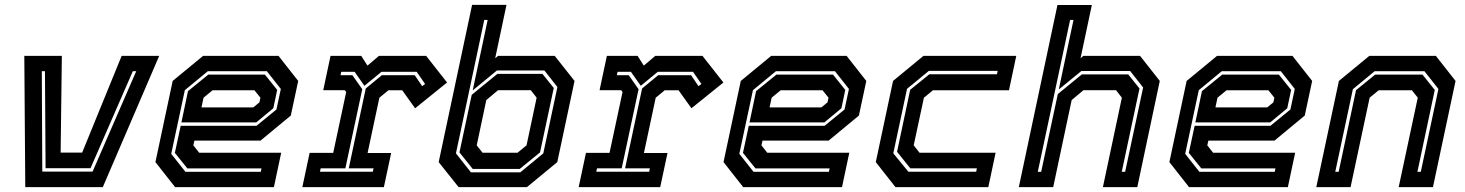

<svg xmlns="http://www.w3.org/2000/svg" viewBox="-20 -770 6028 790"><path d="M84 0 80 -540H234.5L229.5 -142H318L480.5 -540H635L403 0ZM154 -64H361L540.5 -477H526.5L352.5 -78H167.5L165 -477H152Z M1126 -540 1207 -437 1176.5 -294.5 1052 -191.5H780L775.5 -172L799.5 -141.5H1137L1107 0H700.5L619.5 -103L690.5 -437L815.5 -540ZM1070 -463 1120.5 -400 1104.5 -324.5 1034.5 -266.5H726.5L753.5 -395L837 -463ZM1078 -477H835L740.5 -399L684.5 -137L743 -63H1053L1056 -77H751L699.5 -141L723.5 -252.5H1035.5L1117.5 -319.5L1135.5 -404ZM1027 -398.5H854.5L817.5 -368L809 -328H1022L1047.5 -349L1051.5 -368Z M1224 0 1254 -141H1351L1404.5 -391.5L1398.5 -399H1310L1340 -540H1466.5L1492 -500L1539 -540H1733.5L1819.5 -430.5L1688 -324.5L1635 -398.5H1578L1541 -368L1492.5 -140.5H1589.5L1559.5 0ZM1296.5 -63.5H1514L1517 -77.5H1415L1485 -406L1551 -460.5H1686.5L1717 -415.5L1729 -424.5L1694.5 -474.5H1549.5L1479.5 -417L1439 -474.5H1384L1381 -460.5H1430L1470.5 -403L1401 -77.5H1299.5Z M1867 0 1785 -103 1922.5 -750H2064L2017.5 -530.5L2029.5 -540H2262.5L2344 -437L2273 -103L2148 0ZM1925 -75 1870.5 -143 1921 -380 2026.5 -466H2212L2258.5 -408L2202 -143L2118.5 -75ZM1965.5 -141.5H2109.5L2146.5 -172L2188 -368L2164 -399H2029.5L1981 -358.5L1941.5 -172ZM1917.5 -61H2121L2215.5 -139L2273.5 -412L2220 -480H2024.5L1925 -398L1986.5 -688H1972.5L1856 -139Z M2361 0 2391 -141H2488L2541.5 -391.5L2535.5 -399H2447L2477 -540H2603.5L2629 -500L2676 -540H2870.5L2956.5 -430.5L2825 -324.5L2772 -398.5H2715L2678 -368L2629.5 -140.5H2726.5L2696.5 0ZM2433.5 -63.5H2651L2654 -77.5H2552L2622 -406L2688 -460.5H2823.5L2854 -415.5L2866 -424.5L2831.5 -474.5H2686.5L2616.5 -417L2576 -474.5H2521L2518 -460.5H2567L2607.5 -403L2538 -77.5H2436.5Z M3463.5 -540 3544.5 -437 3514 -294.5 3389.5 -191.5H3117.5L3113 -172L3137 -141.5H3474.5L3444.5 0H3038L2957 -103L3028 -437L3153 -540ZM3407.5 -463 3458 -400 3442 -324.5 3372 -266.5H3064L3091 -395L3174.5 -463ZM3415.5 -477H3172.5L3078 -399L3022 -137L3080.5 -63H3390.5L3393.5 -77H3088.5L3037 -141L3061 -252.5H3373L3455 -319.5L3473 -404ZM3364.5 -398.5H3192L3155 -368L3146.5 -328H3359.5L3385 -349L3389 -368Z M3664.5 0 3583.5 -103 3654.5 -437 3779.5 -540H4161.5L4131.5 -398.5H3818.5L3781.5 -368L3739.5 -172L3763.5 -141.5H4076.5L4046.5 0ZM3717.5 -63.5H3996.5L3999.5 -77.5H3725.5L3671 -145.5L3725 -400.5L3804 -464.5H4082L4085 -478.5H3802L3712 -404.5L3655.5 -139Z M4172 0 4331 -749.5H4472.5L4426 -530.5L4437.5 -540H4671L4752 -437L4659.5 0H4518L4596 -368L4572 -399H4438L4389.5 -358.5L4313.5 0ZM4250 -63H4264L4332.5 -383L4431.5 -464H4622L4668.5 -406L4595.5 -63H4609.5L4683.5 -410L4630 -478H4429.5L4336.5 -402L4397 -688H4383Z M5298 -540 5379 -437 5348.5 -294.5 5224 -191.5H4952L4947.5 -172L4971.5 -141.5H5309L5279 0H4872.5L4791.5 -103L4862.5 -437L4987.5 -540ZM5242 -463 5292.5 -400 5276.5 -324.5 5206.5 -266.5H4898.5L4925.5 -395L5009 -463ZM5250 -477H5007L4912.5 -399L4856.5 -137L4915 -63H5225L5228 -77H4923L4871.5 -141L4895.5 -252.5H5207.5L5289.5 -319.5L5307.5 -404ZM5199 -398.5H5026.5L4989.5 -368L4981 -328H5194L5219.5 -349L5223.5 -368Z M5396 0 5489 -437 5614 -540H5888L5969 -437L5876 0H5735L5813.5 -368L5789.5 -398.5H5652.5L5615.5 -368L5537 0ZM5474 -63H5488L5559.5 -399L5638 -463H5833L5883.5 -400L5812 -63H5826L5898.5 -404L5841 -477H5636L5546.5 -403Z"/></svg>

Font: Tourney Thin
Style: Italic
Weight: 100
Italic angle: -12°
Designer: Tyler Finck
Foundry: Etcetera Type Co
Version: Version 1.015